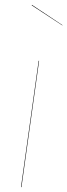

<svg xmlns="http://www.w3.org/2000/svg" viewBox="-20 -766 276 786"><path d="M110.8 -746.1 235.8 -663.1 234.9 -662.1 109.9 -744.1ZM140.1 -517.1 67.9 0H65.9L138.2 -517.1Z"/></svg>

Font: Fira Sans Compressed Two
Style: Italic
Weight: 100
Width: 3
Italic angle: -8°
Designer: Carrois Corporate & Edenspiekermann AG
Foundry: Carrois Corporate GbR & Edenspiekermann AG
Version: Version 4.203;PS 004.203;hotconv 1.0.88;makeotf.lib2.5.64775